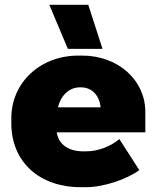

<svg xmlns="http://www.w3.org/2000/svg" viewBox="-20 -764 655 798"><path d="M262 -561H406L347 -744H185ZM315 14H337C413 14 509 -20 559 -57L476 -186C443 -158 392 -135 337 -135H326C265 -135 224 -163 216 -213V-214H584V-299C584 -431 471 -533 321 -533H306C148 -533 27 -422 27 -272V-252C27 -90 145 14 315 14ZM221 -318C234 -371 270 -401 312 -401H316C364 -401 394 -365 398 -318Z"/></svg>

Font: Fixel Display Black
Style: Regular
Weight: 900
Designer: AlfaBravo + MacPaw
Foundry: Kyrylo Tkachov, Marchela Mozhyna, Serhii Makarenko, Maria Weinstein, Zakhar Kryvoshyya
Version: Version 1.211